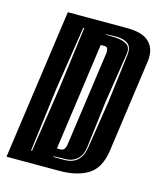

<svg xmlns="http://www.w3.org/2000/svg" viewBox="-104 -661 613 730"><g transform="rotate(15 203.0 -295.5)"><path d="M-10 0 73 -591H305Q364 -591 390 -568.5Q416 -546 416 -508Q416 -504 416 -499.5Q416 -495 415 -490L364 -125Q354 -54 311 -27Q268 0 198 0ZM175 -45H205Q270 -45 281 -114L310 -300L334 -493Q338 -525 320 -537.5Q302 -550 270 -549L236 -548L235 -546L269 -545Q300 -544 317.5 -533Q335 -522 330 -493L300 -301L277 -114Q273 -82 254 -65.5Q235 -49 205 -49H189Q185 -49 181.5 -48.5Q178 -48 175 -48H162V-46Q166 -45 175 -45ZM74 -47H78L116 -298L149 -549H145L106 -298ZM167 -80H182Q190 -80 195.5 -86.5Q201 -93 203 -110L254 -473Q255 -476 255 -479Q255 -482 255 -484Q255 -491 253 -497Q249 -503 241 -503H226Z"/></g></svg>

Font: Alumni Sans Inline One
Style: Italic
Weight: 400
Italic angle: -8°
Designer: Robert E. Leuschke
Foundry: Robert E. Leuschke
Version: Version 1.100; ttfautohint (v1.8.3)